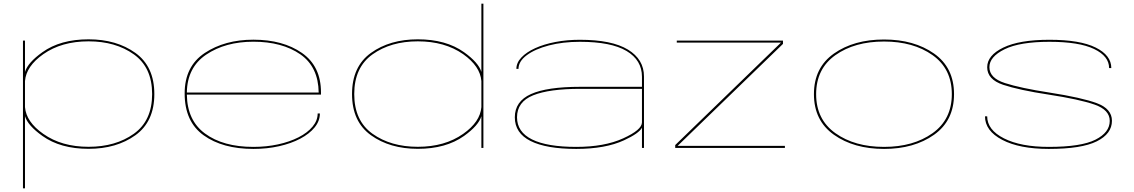

<svg xmlns="http://www.w3.org/2000/svg" viewBox="-20 -805 6174 1045"><path d="M105 220V-584H116V-413.5Q131 -464 211 -521Q309 -591 462 -591Q614 -591 717 -517Q820 -443 820 -293Q820 -143 717 -69Q614 5 462 5Q309 5 211 -65Q131 -122 116 -172.5V220ZM116 -222Q122.5 -141.5 215.5 -76.5Q315 -6 462 -6Q609 -6 708.5 -77Q808 -148 808 -293Q808 -438 708.5 -509Q609 -580 462 -580Q315 -580 215.5 -510Q122.5 -444.5 116 -364Z M1359 5.5Q1192 5.5 1088.5 -68.5Q985 -142.5 985 -296.5Q985 -444 1094.2 -516.5Q1203.5 -589 1359 -589Q1520 -589 1623.5 -516.8Q1727 -444.5 1727 -302V-290H997Q999 -149.5 1095.5 -78.5Q1194 -5.5 1359 -5.5Q1430 -5.5 1493.2 -19.2Q1556.5 -33 1605 -57.8Q1653.5 -82.5 1681.2 -115.8Q1709 -149 1709 -187.5H1721Q1721 -146.5 1692.5 -111.5Q1664 -76.5 1614.2 -50.2Q1564.5 -24 1499 -9.2Q1433.5 5.5 1359 5.5ZM997 -301.5H1714.5Q1712.5 -441 1615 -509Q1515.5 -578 1359 -578Q1206.5 -578 1102 -507.5Q999 -438 997 -301.5Z M2600 0V-172.5Q2585 -122 2505.5 -65Q2407 5 2254 5Q2102 5 1999 -69Q1896 -143 1896 -293Q1896 -443 1999 -517Q2102 -591 2254 -591Q2407 -591 2505.5 -521Q2585 -464 2600 -413.5V-785H2611V0ZM2600 -222V-364Q2593.5 -444.5 2501 -510Q2401 -580 2254 -580Q2107 -580 2007.5 -509Q1908 -438 1908 -293Q1908 -148 2007.5 -77Q2107 -6 2254 -6Q2401 -6 2501 -76.5Q2593.5 -141.5 2600 -222Z M3474 0V-110Q3458 -79 3376.5 -41.5Q3275 5.5 3116.5 5.5Q2953.5 5.5 2867.8 -37.5Q2782 -80.5 2782 -166.5Q2782 -253.5 2869.8 -293Q2957.5 -332.5 3138 -332.5H3474V-387.5Q3474 -477.5 3390 -527.5Q3306 -577.5 3136 -577.5Q3043.5 -577.5 2967.8 -557.8Q2892 -538 2847 -504.5Q2802 -471 2802 -430H2790.5Q2790.5 -463.5 2817.8 -492.2Q2845 -521 2892.8 -542.8Q2940.5 -564.5 3003 -576.5Q3065.5 -588.5 3136 -588.5Q3310 -588.5 3397.5 -535.2Q3485 -482 3485 -388.5V0ZM3474 -139V-321.5H3138.5Q2969.5 -321.5 2881.8 -286.2Q2794 -251 2794 -166.5Q2794 -86.5 2876 -46Q2958 -5.5 3116.5 -5.5Q3269.5 -5.5 3371.8 -52Q3474 -98.5 3474 -139Z M3655 0V-15.5L4230.5 -573H3663.5V-584H4241.5V-566L3668 -11H4252V0Z M4791.5 5.5Q4627.5 5.5 4518.8 -71.5Q4410 -148.5 4410 -292.5Q4410 -437 4518.8 -513.5Q4627.5 -590 4791.5 -590Q4955 -590 5063.8 -513.5Q5172.5 -437 5172.5 -292.5Q5172.5 -148.5 5063.8 -71.5Q4955 5.5 4791.5 5.5ZM4791.5 -5.5Q4951 -5.5 5055.8 -80.2Q5160.5 -155 5160.5 -292.5Q5160.5 -430.5 5055.8 -504.8Q4951 -579 4791.5 -579Q4631.5 -579 4526.8 -504.8Q4422 -430.5 4422 -292.5Q4422 -155 4526.8 -80.2Q4631.5 -5.5 4791.5 -5.5Z M5688 5.5Q5528.5 5.5 5434.8 -43.8Q5341 -93 5341 -172H5353Q5353 -98 5444.5 -51.8Q5536 -5.5 5688 -5.5Q5864.5 -5.5 5942.2 -44.8Q6020 -84 6020 -147Q6020 -207 5937.2 -235.8Q5854.5 -264.5 5688 -290Q5526.5 -314.5 5439.8 -343.5Q5353 -372.5 5353 -439Q5353 -503.5 5440.5 -546Q5528 -588.5 5692 -588.5Q5858.5 -588.5 5943.5 -546.2Q6028.5 -504 6028.5 -434.5H6016.5Q6016.5 -499 5935 -538.2Q5853.5 -577.5 5692 -577.5Q5530 -577.5 5447.5 -536.8Q5365 -496 5365 -439.5Q5365 -380 5449.8 -352.8Q5534.5 -325.5 5693 -301Q5867 -274 5949.5 -243.5Q6032 -213 6032 -147.5Q6032 -77 5949.5 -35.8Q5867 5.5 5688 5.5Z"/></svg>

Font: Anybody UltraExpanded Thin
Style: Regular
Weight: 100
Width: 9
Designer: Tyler Finck
Foundry: Etcetera Type Company
Version: Version 1.010; ttfautohint (v1.8.3) -l 8 -r 50 -G 200 -x 14 